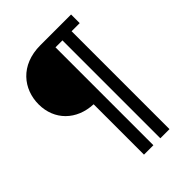

<svg xmlns="http://www.w3.org/2000/svg" viewBox="-235 -856 1054 1054"><g transform="rotate(-45 292.0 -328.5)"><path d="M512 -742H274C117 -742 37 -636 37 -519C37 -397 124 -311 251 -306V85H324V-675H378V85H449V-675H512Z"/></g></svg>

Font: Cheyenne Sans Medium
Style: Regular
Weight: 500
Designer: The Public Sans project authors (U.S. Web Design System), Libre Franklin designed by Pablo Impallari and Rodrigo Fuenzal
Foundry: The Cheyenne Sans Project Authors
Version: Version 2.007